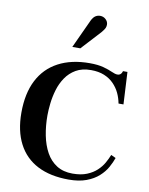

<svg xmlns="http://www.w3.org/2000/svg" viewBox="-102 -1025 864 1110"><g transform="rotate(10 330.0 -470.0)"><path d="M379 12Q271 12 196 -26.5Q121 -65 82 -140Q43 -215 43 -322Q43 -435 83 -513Q123 -591 199.5 -631.5Q276 -672 383 -672Q432 -672 464.5 -663Q497 -654 517.5 -644.5Q538 -635 551 -635Q561 -635 567 -639.5Q573 -644 576 -650L580 -660H606L616 -471H587Q581 -503 567.5 -531.5Q554 -560 531 -583.5Q508 -607 475 -620.5Q442 -634 398 -634Q345 -634 309 -613Q273 -592 250 -558Q227 -524 215 -483.5Q203 -443 198.5 -403Q194 -363 194 -332Q194 -271 205 -215.5Q216 -160 239.5 -117.5Q263 -75 301.5 -50.5Q340 -26 395 -26Q444 -26 478.5 -40Q513 -54 536.5 -76Q560 -98 574 -123Q588 -148 597 -171L625 -158Q616 -132 599.5 -102Q583 -72 554 -46Q525 -20 482 -4Q439 12 379 12ZM267 -747 345 -916Q355 -936 367.5 -944Q380 -952 395 -952Q414 -952 428 -939Q442 -926 442 -908Q442 -898 438 -888.5Q434 -879 418 -860L314 -747Z"/></g></svg>

Font: Frank Ruhl Libre SemiBold
Style: Regular
Weight: 600
Designer: Yanek Iontef
Foundry: Fontef
Version: Version 6.003;gftools[0.9.30]